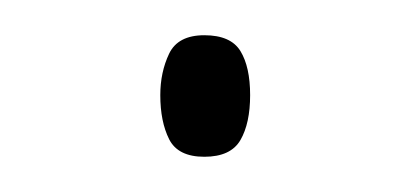

<svg xmlns="http://www.w3.org/2000/svg" viewBox="-20 -382 232 109"><path d="M71 -328Q71 -341 76 -351.5Q81 -362 96 -362Q111 -362 116.5 -353Q122 -344 122 -328Q122 -312 116.5 -302.5Q111 -293 96 -293Q81 -293 76 -303Q71 -313 71 -328Z"/></svg>

Font: Noto Sans Georgian Condensed Thin
Style: Regular
Weight: 100
Width: 3
Designer: Monotype Design Team, Akaki Razmadze
Foundry: Google LLC
Version: Version 2.005; ttfautohint (v1.8.4.7-5d5b)